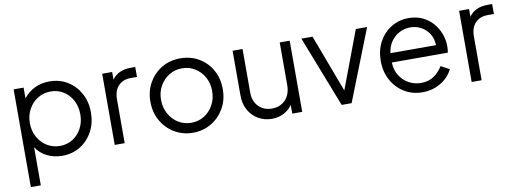

<svg xmlns="http://www.w3.org/2000/svg" viewBox="-60 -886 3813 1424"><g transform="rotate(-10 1846.5 -174.0)"><path d="M77 200H152V-87Q182 -40 234 -14Q286 12 348 12Q424 12 483.5 -24.5Q543 -61 577.5 -124.5Q612 -188 612 -268Q612 -349 577.5 -412Q543 -475 483.5 -511.5Q424 -548 348 -548Q285 -548 235 -523Q185 -498 152 -455V-536H77ZM344 -63Q290 -63 246.5 -90Q203 -117 177.5 -163.5Q152 -210 152 -268Q152 -326 177.5 -372.5Q203 -419 246.5 -446Q290 -473 344 -473Q398 -473 440.5 -446Q483 -419 507.5 -373Q532 -327 532 -268Q532 -210 507.5 -163.5Q483 -117 440.5 -90Q398 -63 344 -63Z M744 0H819V-330Q819 -396 854 -432Q889 -468 947 -468H994V-543H960Q911 -543 875.5 -526Q840 -509 819 -478V-536H744Z M1333 12Q1408 12 1469.5 -24Q1531 -60 1568 -123.5Q1605 -187 1605 -269Q1605 -350 1569.5 -413Q1534 -476 1472.5 -512Q1411 -548 1333 -548Q1255 -548 1193.5 -511.5Q1132 -475 1096 -412Q1060 -349 1060 -269Q1060 -188 1096.5 -124.5Q1133 -61 1195 -24.5Q1257 12 1333 12ZM1333 -63Q1279 -63 1235.5 -90Q1192 -117 1166 -164Q1140 -211 1140 -269Q1140 -327 1166 -373Q1192 -419 1235.5 -446Q1279 -473 1333 -473Q1387 -473 1430.5 -446Q1474 -419 1499.5 -373Q1525 -327 1525 -269Q1525 -211 1499.5 -164Q1474 -117 1430.5 -90Q1387 -63 1333 -63Z M1927 12Q1977 12 2017 -9Q2057 -30 2081 -66V0H2156V-536H2081V-217Q2081 -145 2041.5 -104Q2002 -63 1940 -63Q1879 -63 1840 -102.5Q1801 -142 1801 -207V-536H1726V-198Q1726 -136 1752.5 -88.5Q1779 -41 1825 -14.5Q1871 12 1927 12Z M2453 0H2528L2739 -536H2654L2491 -102L2328 -536H2244Z M3061 12Q3116 12 3161.5 -6.5Q3207 -25 3240 -55.5Q3273 -86 3289 -122L3225 -156Q3200 -114 3160 -86Q3120 -58 3061 -58Q3013 -58 2971 -81Q2929 -104 2902.5 -145.5Q2876 -187 2874 -245H3296Q3298 -258 3299 -270.5Q3300 -283 3300 -293Q3300 -341 3283 -386.5Q3266 -432 3234 -468.5Q3202 -505 3156.5 -526.5Q3111 -548 3053 -548Q2980 -548 2921.5 -512Q2863 -476 2829 -413.5Q2795 -351 2795 -270Q2795 -189 2830 -125Q2865 -61 2925.5 -24.5Q2986 12 3061 12ZM3053 -478Q3098 -478 3135.5 -457Q3173 -436 3195.5 -399.5Q3218 -363 3219 -315H2876Q2882 -365 2907.5 -401.5Q2933 -438 2971 -458Q3009 -478 3053 -478Z M3432 0H3507V-330Q3507 -396 3542 -432Q3577 -468 3635 -468H3682V-543H3648Q3599 -543 3563.5 -526Q3528 -509 3507 -478V-536H3432Z"/></g></svg>

Font: Plus Jakarta Sans
Style: Regular
Weight: 400
Designer: Gumpita Rahayu
Foundry: Tokotype
Version: Version 2.004; ttfautohint (v1.8.3)